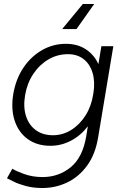

<svg xmlns="http://www.w3.org/2000/svg" viewBox="-20 -732 622 964"><path d="M453 -712 364 -586H292L396 -712ZM233 0Q166 0 119.5 -33.5Q73 -67 53.5 -126.5Q34 -186 47 -262Q60 -336 97.5 -392Q135 -448 190.5 -480Q246 -512 311 -512Q369 -512 411 -484.5Q453 -457 474 -410L489 -500H549L473 -44Q459 43 417 100Q375 157 316.5 184.5Q258 212 193 212Q147 212 110 202Q73 192 49 180Q25 168 15 163L42 115Q58 126 100.5 141.5Q143 157 194 157Q274 157 334.5 108Q395 59 413 -48L421 -98Q386 -52 337 -26Q288 0 233 0ZM246 -53Q295 -53 337.5 -79.5Q380 -106 409.5 -152.5Q439 -199 448 -259L449 -264Q458 -321 445 -365.5Q432 -410 400 -435Q368 -460 321 -460Q268 -460 223 -433.5Q178 -407 147 -360.5Q116 -314 106 -254Q96 -195 110.5 -149.5Q125 -104 160 -78.5Q195 -53 246 -53Z"/></svg>

Font: Figtree Light
Style: Italic
Weight: 300
Italic angle: -9.5°
Foundry: Erik Kennedy
Version: Version 2.001; ttfautohint (v1.8.4.7-5d5b);gftools[0.9.27]